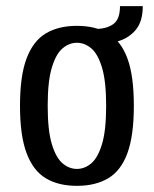

<svg xmlns="http://www.w3.org/2000/svg" viewBox="-20 -594 500 624"><path d="M230 10Q170 10 129 -14.5Q88 -39 66.5 -96Q45 -153 45 -250Q45 -348 66.5 -404.5Q88 -461 129 -485.5Q170 -510 230 -510Q290 -510 331.5 -485.5Q373 -461 394 -404.5Q415 -348 415 -250Q415 -153 394 -96Q373 -39 331.5 -14.5Q290 10 230 10ZM230 -45Q255 -45 276.5 -63Q298 -81 311.5 -125.5Q325 -170 325 -250Q325 -330 311.5 -374.5Q298 -419 276.5 -437Q255 -455 230 -455Q205 -455 183.5 -437Q162 -419 148.5 -374.5Q135 -330 135 -250Q135 -170 148.5 -125.5Q162 -81 183.5 -63Q205 -45 230 -45ZM291 -450V-500Q326 -500 348 -515.5Q370 -531 370 -574H444Q444 -525 422 -498Q400 -471 365.5 -460.5Q331 -450 291 -450Z"/></svg>

Font: Cuprum
Style: Regular
Weight: 400
Designer: Jovanny Lemonad
Foundry: Jovanny Lemonad
Version: Version 3.000